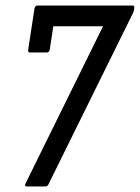

<svg xmlns="http://www.w3.org/2000/svg" viewBox="-20 -675 506 695"><path d="M78 0Q67 0 73 -12L353 -580H173L160 -495Q158 -485 149 -485H89Q80 -485 82 -495L105 -645Q107 -655 117 -655H459Q468 -655 466 -646L465 -639Q464 -632 461 -627L156 -9Q153 0 144 0Z"/></svg>

Font: Sofia Sans Condensed Medium
Style: Italic
Weight: 500
Italic angle: -9°
Designer: Botio Nikoltchev, Ani Petrova
Foundry: lettersoup
Version: Version 4.101; ttfautohint (v1.8.4.7-5d5b)